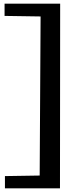

<svg xmlns="http://www.w3.org/2000/svg" viewBox="-20 -775 417 1050"><path d="M309 -755 308 255H7V188L197 185L202 -685L5 -688V-755Z"/></svg>

Font: Lora SemiBold
Style: Regular
Weight: 600
Designer: Olga Karpushina, Alexei Vanyashin (Cyrillic)
Foundry: Cyreal
Version: Version 3.011; ttfautohint (v1.8.4.7-5d5b)